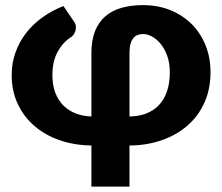

<svg xmlns="http://www.w3.org/2000/svg" viewBox="-20 -546 846 731"><path d="M473 -102.5Q508.5 -103 537 -114Q565.5 -125 585.2 -146Q605 -167 615.8 -198.2Q626.5 -229.5 626.5 -271.5Q626.5 -306.5 616.5 -333.8Q606.5 -361 591.5 -379.2Q576.5 -397.5 558.5 -407Q540.5 -416.5 524.5 -416.5Q514 -416.5 504.5 -413Q495 -409.5 488 -401.2Q481 -393 477 -379.2Q473 -365.5 473 -344.5ZM328 -344.5Q328 -393.5 342 -428Q356 -462.5 381.8 -484.5Q407.5 -506.5 443.8 -516.5Q480 -526.5 524.5 -526.5Q582 -526.5 629.5 -507Q677 -487.5 710.8 -453.2Q744.5 -419 763 -372.5Q781.5 -326 781.5 -271.5Q781.5 -206 758 -154.5Q734.5 -103 693 -67.2Q651.5 -31.5 595.2 -12Q539 7.5 473 8V164.5H328V8Q262.5 7 207 -12.2Q151.5 -31.5 111 -66.5Q70.5 -101.5 47.5 -150.5Q24.5 -199.5 24.5 -260.5Q24.5 -306 39 -346.5Q53.5 -387 79.5 -420.5Q105.5 -454 141.8 -480Q178 -506 221.5 -523L262 -463.5Q268 -455 268.8 -445.5Q269.5 -436 266.8 -427.5Q264 -419 258.8 -412.2Q253.5 -405.5 247.5 -403Q217 -382 198.2 -346.5Q179.5 -311 179.5 -259.5Q179.5 -222.5 190.2 -193.8Q201 -165 220.5 -145.2Q240 -125.5 267.2 -114.5Q294.5 -103.5 328 -102.5Z"/></svg>

Font: Lato ExtraBold
Style: Regular
Weight: 800
Designer: Lukasz Dziedzic with Adam Twardoch and Botio Nikoltchev
Foundry: tyPoland Lukasz Dziedzic
Version: Version 2.015; 2015-08-06; http://www.latofonts.com/